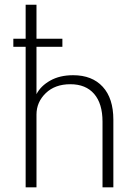

<svg xmlns="http://www.w3.org/2000/svg" viewBox="-20 -802 589 822"><path d="M89.8 -601.6H37.1V-636.2H89.8V-781.7H136.2V-636.2H247.1V-601.6H136.2V-398.9Q154.3 -434.1 195.1 -457Q235.8 -480 293 -480Q374.5 -480 419.9 -430.4Q465.3 -380.9 465.3 -289.6V0H418.9V-281.2Q418.9 -358.4 383.1 -399.9Q347.2 -441.4 281.2 -441.4Q215.3 -441.4 175.8 -403.1Q136.2 -364.7 136.2 -311.5V0H89.8Z"/></svg>

Font: Spartan MB Light
Style: Regular
Weight: 300
Designer: Matt Bailey, Mirko Velimirovic
Foundry: Matt Bailey
Version: Version 1.005